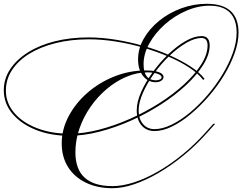

<svg xmlns="http://www.w3.org/2000/svg" viewBox="-182 -821 1276 1011"><path d="M410 159Q463 159 524.5 139Q586 119 651 81.5Q716 44 779 -7.5Q842 -59 899 -122L941 -169H951L907 -120Q849 -55 784 -2Q719 51 653 89.5Q587 128 525 149Q463 170 410 170Q330 170 269.5 140.5Q209 111 176 58Q143 5 143 -66Q143 -140 179.5 -209Q216 -278 278.5 -332.5Q341 -387 420.5 -418.5Q500 -450 585 -450Q630 -450 654.5 -441Q679 -432 679 -415Q679 -404 667 -396Q655 -388 638 -388Q597 -388 571 -421.5Q545 -455 545 -508Q545 -565 575 -617.5Q605 -670 656 -711.5Q707 -753 772 -777Q837 -801 907 -801Q1074 -801 1074 -649Q1074 -599 1053.5 -541Q1033 -483 998 -425Q963 -367 917.5 -314.5Q872 -262 822.5 -220.5Q773 -179 724 -155Q675 -131 632 -131Q589 -131 563.5 -160.5Q538 -190 538 -240Q538 -284 561 -336Q584 -388 621.5 -440Q659 -492 704.5 -535.5Q750 -579 795.5 -605Q841 -631 879 -631Q922 -631 922 -582Q922 -534 888.5 -480Q855 -426 797.5 -372.5Q740 -319 665.5 -271Q591 -223 508 -186Q425 -149 341.5 -127.5Q258 -106 183 -106Q84 -106 6 -137.5Q-72 -169 -117 -223Q-162 -277 -162 -346Q-162 -406 -128.5 -456.5Q-95 -507 -35 -545Q25 -583 106.5 -603.5Q188 -624 285 -624Q353 -624 427 -612Q501 -600 573 -579.5Q645 -559 708.5 -531Q772 -503 820.5 -471.5Q869 -440 895 -406L888 -400Q863 -433 815.5 -464.5Q768 -496 705 -523Q642 -550 571 -570.5Q500 -591 427 -602.5Q354 -614 286 -614Q191 -614 111 -594Q31 -574 -27.5 -538Q-86 -502 -118.5 -452.5Q-151 -403 -151 -344Q-151 -279 -107.5 -227.5Q-64 -176 12 -146.5Q88 -117 183 -117Q257 -117 339 -138Q421 -159 503 -195.5Q585 -232 658 -278.5Q731 -325 788 -377.5Q845 -430 878 -482.5Q911 -535 911 -582Q911 -621 879 -621Q843 -621 798.5 -595Q754 -569 710 -527Q666 -485 629.5 -434Q593 -383 570.5 -332Q548 -281 548 -239Q548 -195 571 -168Q594 -141 631 -141Q673 -141 721.5 -164.5Q770 -188 818.5 -228.5Q867 -269 911 -320.5Q955 -372 989.5 -429Q1024 -486 1044 -542.5Q1064 -599 1064 -649Q1064 -719 1028 -755Q992 -791 922 -791Q860 -791 798 -764Q736 -737 685.5 -692Q635 -647 604.5 -592.5Q574 -538 574 -483Q574 -398 639 -398Q651 -398 660 -402.5Q669 -407 669 -414Q669 -425 647.5 -432.5Q626 -440 595 -440Q538 -440 483 -416.5Q428 -393 379.5 -352Q331 -311 294 -257.5Q257 -204 236 -143Q215 -82 215 -19Q215 159 410 159Z"/></svg>

Font: Ballet
Style: Regular
Weight: 400
Designer: Maximiliano R. Sproviero
Foundry: Omnibus-Type
Version: Version 1.100